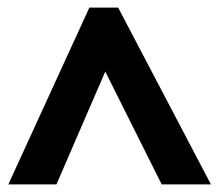

<svg xmlns="http://www.w3.org/2000/svg" viewBox="-20 -737 577 507"><path d="M2 -250H129L258 -548L407 -250H537L292 -717H216Z"/></svg>

Font: Noto Sans Myanmar UI ExtraBold
Style: Regular
Weight: 800
Designer: Monotype Design Team
Foundry: Monotype Imaging Inc.
Version: Version 2.103